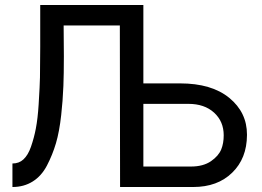

<svg xmlns="http://www.w3.org/2000/svg" viewBox="-20 -749 1049 769"><path d="M745.1 -82Q793.9 -82 825.2 -103.5Q855.5 -124.5 866.2 -150.9Q876 -175.3 876 -207Q876 -262.7 837.4 -297.9Q798.8 -333 734.9 -333H554.2V-82ZM460.9 0 460 -647H234.9L235.8 -523.9Q235.8 -451.2 233.9 -404.8Q231.4 -343.3 225.1 -288.1Q217.8 -221.7 204.1 -175.3Q190.4 -128.9 168 -85.9Q146 -43.9 110.8 -22Q75.7 0 29.8 0V-94.2Q56.2 -94.2 73.7 -110.4Q92.3 -127.4 104 -161.1Q116.7 -197.8 123.5 -233.9Q131.3 -274.4 134.8 -331.1Q139.6 -408.7 140.1 -439.5Q141.1 -506.8 141.1 -561V-729H554.2V-415H701.2Q827.6 -415 898.4 -356.9Q969.2 -298.8 969.2 -210V-208Q968.8 -114.3 909.7 -57.1Q851.1 0 753.9 0Z"/></svg>

Font: Miedinger*
Style: Book
Weight: 400
Version: Version 001.000